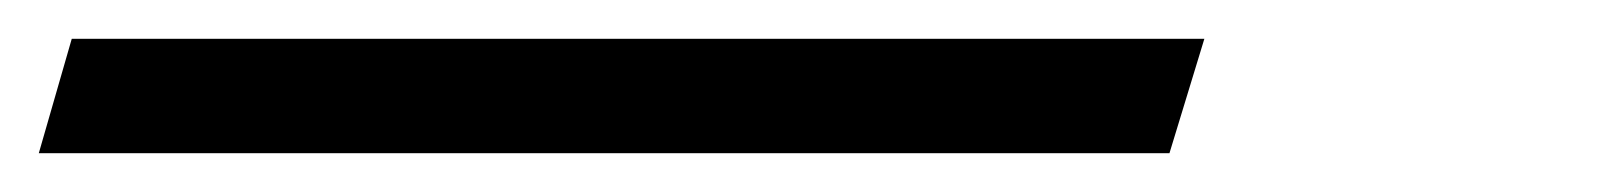

<svg xmlns="http://www.w3.org/2000/svg" viewBox="-71 89 835 99"><path d="M-34 109H550L532 168H-51Z"/></svg>

Font: Playfair Display Medium
Style: Italic
Weight: 500
Italic angle: -14°
Designer: Claus Eggers Sørensen
Foundry: Claus Eggers Sørensen
Version: Version 1.203